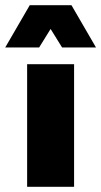

<svg xmlns="http://www.w3.org/2000/svg" viewBox="-58 -716 388 736"><path d="M46 0V-470H226V0ZM180 -534 136 -605 92 -534H-38L56 -696H216L310 -534Z"/></svg>

Font: Celebes Black
Style: Regular
Weight: 900
Designer: Anugrah Pasau
Foundry: Lafontype
Version: Version 1.000; ttfautohint (v1.8.4)